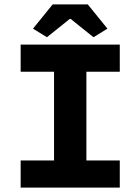

<svg xmlns="http://www.w3.org/2000/svg" viewBox="-20 -855 640 875"><path d="M74.1 0V-123.6H226.3V-528.2H74.1V-651.8H525.9V-528.2H373.7V-123.6H525.9V0ZM193.9 -685.3 130.4 -724.4 220.1 -835.1H379.9L469.6 -724.4L406.1 -685.3L302 -768.8H298Z"/></svg>

Font: Source Code Pro ExtraLight
Style: Regular
Weight: 200
Monospace: yes
Designer: Paul D. Hunt, Teo Tuominen
Foundry: Adobe
Version: Version 1.026;hotconv 1.1.0;makeotfexe 2.6.0